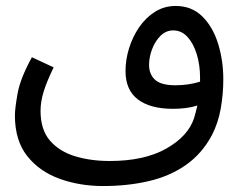

<svg xmlns="http://www.w3.org/2000/svg" viewBox="-20 -436 814 644"><path d="M326 188Q247 188 179.5 163.5Q112 139 71 87Q30 35 30 -49Q30 -72 39 -122.5Q48 -173 87 -244L160 -210Q137 -163 126.5 -129Q116 -95 116 -64Q116 -1 147.5 35.5Q179 72 231.5 88Q284 104 348 104Q464 104 537.5 62.5Q611 21 631 -40Q637 -60 642 -82Q623 -76 602 -73.5Q581 -71 560 -71Q484 -71 442.5 -102.5Q401 -134 401 -198Q401 -236 413 -274.5Q425 -313 447 -345Q469 -377 500 -396.5Q531 -416 569 -416Q623 -416 658.5 -381Q694 -346 711.5 -289.5Q729 -233 729 -170Q729 -121 720.5 -72.5Q712 -24 691 17Q658 79 604 117Q550 155 479 171.5Q408 188 326 188ZM480 -218Q480 -187 500 -168.5Q520 -150 569 -150Q612 -150 651 -162Q651 -169 651 -176Q651 -218 640 -254Q629 -290 609 -312Q589 -334 561 -334Q537 -334 519 -316.5Q501 -299 490.5 -272Q480 -245 480 -218Z"/></svg>

Font: Noto IKEA Arabic
Style: Regular
Weight: 400
Designer: Monotype Design Team
Foundry: Monotype Imaging Inc.
Version: Version 1.200